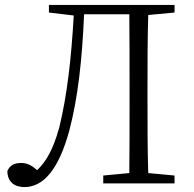

<svg xmlns="http://www.w3.org/2000/svg" viewBox="-20 -746 789 781"><path d="M690 -695V-726H179V-695L280 -683C270 -508 253 -358 221 -227C195 -134 166 -87 131 -54C109 -73 92 -83 66 -83C41 -83 22 -76 10 -51C10 -6 39 15 79 15C154 15 217 -51 262 -215C297 -349 314 -501 322 -688H506C507 -591 507 -492 507 -391V-335C507 -237 507 -139 506 -42L400 -32V0H690V-32L583 -42C580 -138 580 -237 580 -335V-391C580 -490 580 -588 583 -685Z"/></svg>

Font: Noto Serif CJK JP Light
Style: Regular
Weight: 300
Designer: Ryoko NISHIZUKA 西塚涼子 (kana & ideographs); Frank Grießhammer (Latin, Greek & Cyrillic); Wenlong ZHANG 张文龙 (bopomofo); San
Foundry: Adobe Systems Incorporated
Version: Version 1.001;PS 1.001;hotconv 16.6.54;makeotf.lib2.5.65590